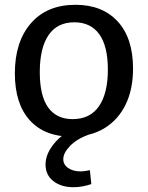

<svg xmlns="http://www.w3.org/2000/svg" viewBox="-20 -560 616 801"><path d="M295 -540Q407 -540 471 -470.5Q535 -401 535 -274Q535 -187 504 -123.5Q473 -60 415.5 -25Q358 10 277 10Q166 10 104 -58.5Q42 -127 42 -254Q42 -386 109 -463Q176 -540 295 -540ZM290 -467Q219 -467 182.5 -413.5Q146 -360 146 -259Q146 -160 181 -111.5Q216 -63 283 -63Q356 -63 393 -117Q430 -171 430 -269Q430 -368 394 -417.5Q358 -467 290 -467ZM287 221Q235 221 202.5 195.5Q170 170 170 126Q170 78 213.5 30Q257 -18 343 -46L354 0Q301 19 272.5 48.5Q244 78 244 104Q244 127 264.5 141Q285 155 316 155Q325 155 335 153.5Q345 152 355 150L361 208Q322 221 287 221Z"/></svg>

Font: Bitter Medium
Style: Regular
Weight: 500
Designer: Sol Matas, and Bitter project Authors
Foundry: Sol Matas
Version: Version 2.001